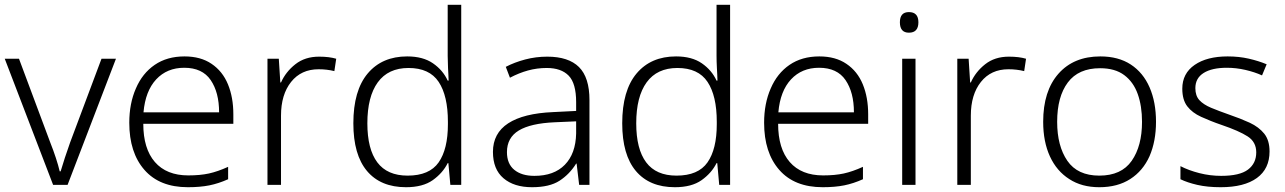

<svg xmlns="http://www.w3.org/2000/svg" viewBox="-20 -780 5422 810"><path d="M469.2 -532.2 265.1 0H204.1L0 -532.2H60.1L191.9 -179.2Q205.1 -146 215.6 -114Q226.1 -82 231.9 -57.1H235.8Q243.2 -82 253.7 -114.5Q264.2 -147 275.9 -179.2L408.2 -532.2Z M758.3 -542Q826.7 -542 872.6 -510.7Q918.9 -479.5 941.7 -424.3Q964.4 -369.1 964.4 -297.9V-257.8H584.5Q584.5 -152.8 633.5 -96.4Q682.6 -40 774.4 -40Q824.2 -40 861.3 -48.1Q898.4 -56.2 942.4 -76.2V-23.9Q902.3 -5.9 863.3 2Q824.2 9.8 772.5 9.8Q653.3 9.8 589.4 -63.2Q525.4 -136.2 525.4 -262.2Q525.4 -343.3 553.2 -406.7Q580.6 -470.7 632.6 -506.3Q684.6 -542 758.3 -542ZM757.3 -494.1Q684.6 -494.1 638.9 -445.1Q593.3 -396 585.4 -306.2H904.3Q904.3 -390.1 868.9 -442.1Q833.5 -494.1 757.3 -494.1Z M1326.2 -541Q1368.7 -541 1398.4 -532.2L1390.6 -480Q1359.4 -487.8 1324.2 -487.8Q1250.5 -487.8 1208 -434.3Q1165.5 -380.9 1165.5 -292V0H1108.4V-532.2H1156.2L1162.6 -432.1H1165.5Q1185.5 -477.1 1226.1 -509Q1266.6 -541 1326.2 -541Z M1692.9 9.8Q1585.9 9.8 1528.3 -58.6Q1470.7 -127 1470.7 -259.8Q1470.7 -397.9 1531.2 -470Q1591.8 -542 1697.8 -542Q1764.6 -542 1806.6 -512.9Q1848.6 -483.9 1868.7 -439.9H1872.6Q1872.1 -452.1 1871.6 -465.3Q1871.1 -478.5 1870.1 -493.2Q1868.7 -522 1868.7 -543.9V-759.8H1925.8V0H1879.9L1871.6 -91.8H1868.7Q1847.7 -49.8 1805.7 -20Q1763.7 9.8 1692.9 9.8ZM1699.7 -39.1Q1791.5 -39.1 1830.6 -95Q1869.6 -150.9 1869.6 -255.9V-266.1Q1869.6 -376 1830.6 -434.6Q1791.5 -493.2 1703.6 -493.2Q1617.7 -493.2 1573.7 -432.6Q1529.8 -372.1 1529.8 -259.8Q1529.8 -150.9 1571.8 -95Q1613.8 -39.1 1699.7 -39.1Z M2288.6 -541Q2378.4 -541 2422.6 -497.1Q2466.8 -453.1 2466.8 -357.9V0H2423.3L2412.6 -89.8H2410.6Q2382.8 -44.9 2340.6 -17.6Q2298.3 9.8 2224.6 9.8Q2148.4 9.8 2104 -28.1Q2059.6 -65.9 2059.6 -139.2Q2059.6 -217.8 2124 -259.8Q2188.5 -301.8 2313.5 -307.1L2410.6 -312V-349.1Q2410.6 -428.2 2379.2 -460.7Q2347.7 -493.2 2286.6 -493.2Q2245.6 -493.2 2207.5 -482.7Q2169.4 -472.2 2131.3 -452.1L2113.8 -498Q2150.4 -517.1 2195.6 -529.1Q2240.7 -541 2288.6 -541ZM2410.6 -216.8V-268.1L2320.8 -264.2Q2218.8 -259.8 2168.7 -229.5Q2118.7 -199.2 2118.7 -138.2Q2118.7 -88.9 2149.7 -63.5Q2180.7 -38.1 2234.4 -38.1Q2317.4 -38.1 2363 -85Q2408.7 -131.8 2410.6 -216.8Z M2827.1 9.8Q2720.2 9.8 2662.6 -58.6Q2605 -127 2605 -259.8Q2605 -397.9 2665.5 -470Q2726.1 -542 2832 -542Q2898.9 -542 2940.9 -512.9Q2982.9 -483.9 3002.9 -439.9H3006.8Q3006.3 -452.1 3005.9 -465.3Q3005.4 -478.5 3004.4 -493.2Q3002.9 -522 3002.9 -543.9V-759.8H3060.1V0H3014.2L3005.9 -91.8H3002.9Q2981.9 -49.8 2939.9 -20Q2897.9 9.8 2827.1 9.8ZM2834 -39.1Q2925.8 -39.1 2964.8 -95Q3003.9 -150.9 3003.9 -255.9V-266.1Q3003.9 -376 2964.8 -434.6Q2925.8 -493.2 2837.9 -493.2Q2752 -493.2 2708 -432.6Q2664.1 -372.1 2664.1 -259.8Q2664.1 -150.9 2706.1 -95Q2748 -39.1 2834 -39.1Z M3436.5 -542Q3504.9 -542 3550.8 -510.7Q3597.2 -479.5 3619.9 -424.3Q3642.6 -369.1 3642.6 -297.9V-257.8H3262.7Q3262.7 -152.8 3311.8 -96.4Q3360.8 -40 3452.6 -40Q3502.4 -40 3539.6 -48.1Q3576.7 -56.2 3620.6 -76.2V-23.9Q3580.6 -5.9 3541.5 2Q3502.4 9.8 3450.7 9.8Q3331.5 9.8 3267.6 -63.2Q3203.6 -136.2 3203.6 -262.2Q3203.6 -343.3 3231.4 -406.7Q3258.8 -470.7 3310.8 -506.3Q3362.8 -542 3436.5 -542ZM3435.5 -494.1Q3362.8 -494.1 3317.1 -445.1Q3271.5 -396 3263.7 -306.2H3582.5Q3582.5 -390.1 3547.1 -442.1Q3511.7 -494.1 3435.5 -494.1Z M3814.5 -729Q3854.5 -729 3854.5 -686Q3854.5 -642.1 3814.5 -642.1Q3776.4 -642.1 3776.4 -686Q3776.4 -729 3814.5 -729ZM3786.1 0V-532.2H3842.3V0Z M4236.3 -541Q4278.8 -541 4308.6 -532.2L4300.8 -480Q4269.5 -487.8 4234.4 -487.8Q4160.6 -487.8 4118.2 -434.3Q4075.7 -380.9 4075.7 -292V0H4018.6V-532.2H4066.4L4072.8 -432.1H4075.7Q4095.7 -477.1 4136.2 -509Q4176.8 -541 4236.3 -541Z M4856.9 -266.1Q4856.9 -184.1 4829.6 -121.1Q4801.8 -59.1 4748.3 -24.7Q4694.8 9.8 4617.7 9.8Q4543.5 9.8 4491.2 -24.4Q4438 -58.1 4409.4 -120.1Q4380.9 -182.1 4380.9 -266.1Q4380.9 -396 4445.3 -469Q4509.8 -542 4622.1 -542Q4698.2 -542 4750.5 -507.8Q4802.7 -473.6 4829.8 -411.4Q4856.9 -349.1 4856.9 -266.1ZM4439.9 -266.1Q4439.9 -164.1 4482.9 -101.6Q4525.9 -39.1 4617.7 -39.1Q4710.9 -39.1 4754.4 -101.6Q4797.9 -164.1 4797.9 -266.1Q4797.9 -332.5 4779.8 -383.3Q4761.7 -434.1 4722.9 -463.1Q4684.1 -492.2 4621.1 -492.2Q4529.8 -492.2 4484.9 -432.1Q4439.9 -372.1 4439.9 -266.1Z M5335.9 -141.1Q5335.9 -67.9 5282.5 -29.1Q5229 9.8 5129.9 9.8Q5073.7 9.8 5031.2 0Q4988.8 -9.8 4960 -23.9V-79.1Q4995.1 -61 5040 -49.6Q5085 -38.1 5131.8 -38.1Q5210 -38.1 5244.9 -64.5Q5279.8 -90.8 5279.8 -137.2Q5279.8 -181.2 5243.4 -204.6Q5207 -228 5133.8 -252.9Q5109.4 -261.2 5087.6 -270Q5065.9 -278.8 5047.4 -287.1Q5009.8 -304.2 4988.8 -331.5Q4967.8 -358.9 4967.8 -405.8Q4967.8 -470.2 5019.8 -506.1Q5071.8 -542 5159.2 -542Q5207 -542 5248.5 -532.5Q5290 -522.9 5323.7 -508.8L5304.2 -461.9Q5272.9 -476.1 5233.9 -485.1Q5194.8 -494.1 5155.8 -494.1Q5092.8 -494.1 5057.9 -472.2Q5022.9 -450.2 5022.9 -408.2Q5022.9 -376 5040 -357.4Q5057.1 -338.9 5089.1 -325.4Q5121.1 -312 5167 -295.9Q5212.9 -280.3 5252.4 -262.2Q5291 -244.1 5313.5 -216.1Q5335.9 -188 5335.9 -141.1Z"/></svg>

Font: Nokora Light
Style: Regular
Weight: 300
Designer: Danh Hong
Version: Version 8.000; ttfautohint (v1.8.3)